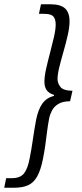

<svg xmlns="http://www.w3.org/2000/svg" viewBox="-72 -728 385 900"><path d="M-52.2 152 -43.1 107.2H-17Q23 107.2 40.6 84.8Q58.2 62.4 67.1 13.9Q75.7 -28.5 82.1 -74.2Q88.6 -120 97.2 -166.1Q107.3 -216 126.8 -242.9Q146.3 -269.7 181 -278.7L181.4 -282.7Q155.2 -291.6 145.7 -306.9Q136.2 -322.1 136.2 -344.1Q136.2 -369.7 144.2 -405.7Q152.3 -441.6 162.6 -480.4Q172.8 -519.2 180.9 -554.4Q189 -589.6 189 -612.8Q189 -638.7 178 -650.9Q167.1 -663.2 134.6 -663.2H110.5L120.1 -708H164.1Q211.9 -708 233 -688.5Q254 -669 254 -628.1Q254 -600.6 245.6 -563.3Q237.1 -526.1 225.9 -487.1Q214.6 -448 206.1 -413.8Q197.7 -379.5 197.7 -357.5Q197.7 -338 211.1 -320.6Q224.5 -303.2 267.7 -302.5L256.5 -253.5Q222.3 -253.1 202.1 -241.1Q181.9 -229.1 172.2 -210.9Q162.5 -192.6 158.5 -173.7Q152.5 -142.1 148.6 -111Q144.8 -79.9 140.4 -47.8Q136 -15.7 129 18.6Q118.6 70.5 102 99.6Q85.5 128.8 59.5 140.4Q33.4 152 -6.2 152Z"/></svg>

Font: Source Sans 3 VF
Style: Italic
Weight: 200
Italic angle: -11°
Designer: Paul D. Hunt
Foundry: Adobe Systems Incorporated
Version: Version 3.042;hotconv 1.0.118;makeotfexe 2.5.65603